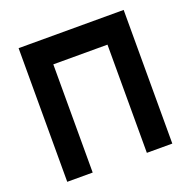

<svg xmlns="http://www.w3.org/2000/svg" viewBox="-125 -822 938 945"><g transform="rotate(-20 344.5 -350.0)"><path d="M69.7 -700V0H203V-566.7H486.7V0H620V-700Z"/></g></svg>

Font: Unageo Variable
Style: Regular
Weight: 300
Designer: Richard Sepsi
Foundry: Richard Sepsi
Version: Version 2.200